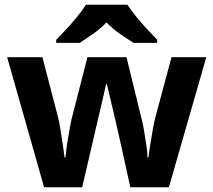

<svg xmlns="http://www.w3.org/2000/svg" viewBox="-20 -786 896 806"><path d="M485 -191Q481 -208 473.5 -241.5Q466 -275 457 -313.5Q448 -352 440 -384.5Q432 -417 429 -432H425Q422 -417 414.5 -384.5Q407 -352 398 -313.5Q389 -275 381 -241Q373 -207 369 -189L325 0H165L10 -546H158L221 -304Q228 -279 233.5 -244Q239 -209 244 -176.5Q249 -144 251 -125H255Q256 -139 259 -162.5Q262 -186 266.5 -211Q271 -236 274.5 -256.5Q278 -277 280 -284L347 -546H511L575 -284Q579 -270 584.5 -239Q590 -208 594.5 -176Q599 -144 599 -125H603Q605 -142 610 -174.5Q615 -207 621.5 -243Q628 -279 635 -304L700 -546H846L689 0H527ZM515 -766Q529 -744 551.5 -716.5Q574 -689 598 -663Q622 -637 640 -619V-606H541Q515 -622 484 -643.5Q453 -665 427 -692Q401 -665 371 -644Q341 -623 315 -606H216V-619Q235 -638 258.5 -663.5Q282 -689 304.5 -716.5Q327 -744 341 -766Z"/></svg>

Font: Noto Sans Adlam
Style: Regular
Weight: 400
Designer: Mark Jamra, Neil Patel
Foundry: JamraPatel LLC
Version: Version 3.001